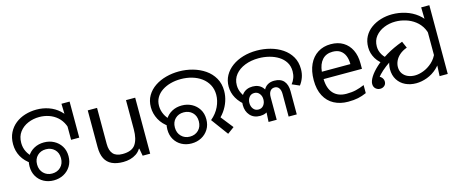

<svg xmlns="http://www.w3.org/2000/svg" viewBox="-41 -1215 4227 1775"><g transform="rotate(-15 2072.0 -328.0)"><path d="M153 -198Q92 -238 62 -292.5Q32 -347 32 -412Q32 -475 56 -522.5Q80 -570 120.5 -602Q161 -634 213.5 -650Q266 -666 323 -666Q384 -666 439.5 -646.5Q495 -627 538.5 -587.5Q582 -548 607 -488.5Q632 -429 632 -348H575Q575 -410 555 -456Q535 -502 500.5 -532.5Q466 -563 422 -578Q378 -593 330 -593Q272 -593 221.5 -571.5Q171 -550 139.5 -508Q108 -466 108 -404Q108 -358 127.5 -319.5Q147 -281 181 -254L153 -198ZM561 -475 565 -513 561 -658H639V-313H561ZM311 8Q259 8 217 -14.5Q175 -37 150.5 -78Q126 -119 126 -174Q126 -229 150.5 -269.5Q175 -310 217 -332.5Q259 -355 311 -355Q363 -355 405.5 -332.5Q448 -310 473.5 -269.5Q499 -229 499 -174Q499 -119 473.5 -78Q448 -37 405.5 -14.5Q363 8 311 8ZM312 -57Q362 -57 394.5 -89Q427 -121 427 -174Q427 -226 394.5 -257.5Q362 -289 312 -289Q262 -289 230 -257.5Q198 -226 198 -174Q198 -122 230.5 -89.5Q263 -57 312 -57Z M1234 -536V0H1162L1149 -71H1145Q1128 -43 1101 -25Q1074 -7 1042 1.5Q1010 10 975 10Q911 10 867.5 -10.5Q824 -31 802 -74Q780 -117 780 -185V-536H869V-191Q869 -127 898 -95Q927 -63 988 -63Q1077 -63 1111.5 -113Q1146 -163 1146 -257V-536Z M1858 -154Q1911 -198 1938 -255Q1965 -312 1965 -369Q1965 -423 1942 -465Q1919 -507 1880 -535.5Q1841 -564 1790.5 -578.5Q1740 -593 1684 -593Q1632 -593 1586 -580.5Q1540 -568 1504 -544Q1468 -520 1447.5 -485Q1427 -450 1427 -405Q1427 -362 1446.5 -321.5Q1466 -281 1500 -254L1472 -198Q1411 -238 1381 -294.5Q1351 -351 1351 -412Q1351 -475 1379 -522.5Q1407 -570 1454.5 -602Q1502 -634 1562 -650Q1622 -666 1686 -666Q1754 -666 1818 -648Q1882 -630 1933 -595Q1984 -560 2014.5 -507Q2045 -454 2045 -384Q2045 -335 2029 -287Q2013 -239 1983 -197Q1953 -155 1911 -123L1927 -184L2042 -38L1978 9ZM1630 8Q1578 8 1536 -14.5Q1494 -37 1469.5 -78Q1445 -119 1445 -174Q1445 -229 1469.5 -269.5Q1494 -310 1536 -332.5Q1578 -355 1630 -355Q1682 -355 1724.5 -332.5Q1767 -310 1792.5 -269.5Q1818 -229 1818 -174Q1818 -119 1792.5 -78Q1767 -37 1724.5 -14.5Q1682 8 1630 8ZM1631 -57Q1681 -57 1713.5 -89Q1746 -121 1746 -174Q1746 -226 1713.5 -257.5Q1681 -289 1631 -289Q1581 -289 1549 -257.5Q1517 -226 1517 -174Q1517 -122 1549.5 -89.5Q1582 -57 1631 -57Z M2215 -201Q2154 -247 2124.5 -299.5Q2095 -352 2095 -411Q2095 -469 2121 -516Q2147 -563 2193 -596.5Q2239 -630 2299.5 -648Q2360 -666 2430 -666Q2497 -666 2560 -649Q2623 -632 2673.5 -598Q2724 -564 2753.5 -513.5Q2783 -463 2783 -395Q2783 -353 2770 -316.5Q2757 -280 2734 -250L2663 -281Q2682 -304 2692.5 -333Q2703 -362 2703 -395Q2703 -445 2680 -482Q2657 -519 2618 -543.5Q2579 -568 2530 -580.5Q2481 -593 2430 -593Q2357 -593 2298.5 -570Q2240 -547 2205.5 -504.5Q2171 -462 2171 -403Q2171 -363 2189 -326.5Q2207 -290 2241 -258L2215 -201ZM2307 -74Q2247 -74 2212 -113Q2177 -152 2177 -213Q2177 -276 2212.5 -315.5Q2248 -355 2308 -355Q2367 -355 2401.5 -316Q2436 -277 2436 -215Q2436 -153 2401 -113.5Q2366 -74 2307 -74ZM2308 -135Q2339 -135 2357 -158Q2375 -181 2375 -215Q2375 -247 2356.5 -270Q2338 -293 2308 -293Q2277 -293 2259 -270Q2241 -247 2241 -214Q2241 -181 2259 -158Q2277 -135 2308 -135ZM2375 -148 2398 -222Q2398 -264 2411.5 -293.5Q2425 -323 2451.5 -339Q2478 -355 2515 -355Q2546 -355 2569 -346Q2592 -337 2607 -319.5Q2622 -302 2629.5 -277.5Q2637 -253 2637 -222V0H2559V-216Q2559 -253 2544 -273.5Q2529 -294 2503 -294Q2475 -294 2460 -273.5Q2445 -253 2445 -216V0H2367Z M3107 -546Q3176 -546 3225.5 -516Q3275 -486 3301.5 -431.5Q3328 -377 3328 -304V-251H2961Q2963 -160 3007.5 -112.5Q3052 -65 3132 -65Q3183 -65 3222.5 -74.5Q3262 -84 3304 -102V-25Q3263 -7 3223 1.5Q3183 10 3128 10Q3052 10 2993.5 -21Q2935 -52 2902.5 -113.5Q2870 -175 2870 -264Q2870 -352 2899.5 -415Q2929 -478 2982.5 -512Q3036 -546 3107 -546ZM3106 -474Q3043 -474 3006.5 -433.5Q2970 -393 2963 -321H3236Q3236 -367 3222 -401Q3208 -435 3179.5 -454.5Q3151 -474 3106 -474Z M3780 8Q3723 8 3677 -14Q3631 -36 3604 -78.5Q3577 -121 3577 -180Q3577 -203 3583 -230Q3589 -257 3606.5 -285.5Q3624 -314 3658 -340Q3692 -366 3747 -386L3768 -336Q3725 -321 3679 -297Q3633 -273 3590.5 -244.5Q3548 -216 3514 -186Q3480 -156 3460 -128Q3440 -100 3440 -78L3426 -144Q3467 -144 3484.5 -125Q3502 -106 3502 -83Q3502 -58 3485 -43.5Q3468 -29 3445 -29Q3420 -29 3401.5 -45.5Q3383 -62 3383 -91Q3383 -119 3407 -157.5Q3431 -196 3477.5 -239Q3524 -282 3592.5 -323Q3661 -364 3751 -397L3779 -333Q3735 -317 3707 -292Q3679 -267 3666 -238Q3653 -209 3653 -180Q3653 -143 3671.5 -117Q3690 -91 3720.5 -78Q3751 -65 3787 -65Q3825 -65 3869.5 -82Q3914 -99 3953.5 -134.5Q3993 -170 4014 -224L4053 -180Q4029 -116 3984 -74Q3939 -32 3885 -12Q3831 8 3780 8ZM3556 -234Q3496 -267 3465.5 -318.5Q3435 -370 3435 -427Q3435 -486 3459 -530.5Q3483 -575 3524.5 -605Q3566 -635 3618 -650.5Q3670 -666 3726 -666Q3791 -666 3853.5 -646.5Q3916 -627 3966 -587.5Q4016 -548 4045.5 -488Q4075 -428 4075 -347L4014 -345Q4014 -408 3989.5 -455Q3965 -502 3925 -532.5Q3885 -563 3836 -578Q3787 -593 3738 -593Q3680 -593 3629 -572Q3578 -551 3546 -511.5Q3514 -472 3514 -414Q3514 -372 3536.5 -334.5Q3559 -297 3599 -273L3556 -234ZM4009 -106 4004 -144V-471L4007 -511L4004 -658H4082V0H4004Z"/></g></svg>

Font: oriya15
Style: Book
Weight: 400
Designer: Jelle Bosma - Monotype Design Team
Foundry: Monotype Imaging Inc.
Version: Version 2.003